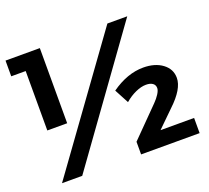

<svg xmlns="http://www.w3.org/2000/svg" viewBox="-120 -850 1088 999"><g transform="rotate(-20 424.5 -350.0)"><path d="M3 -700H193V-284H83V-613H3ZM696 -296Q696 -313 683 -322.5Q670 -332 646 -332Q620 -332 588.5 -318Q557 -304 528 -279L486 -358Q575 -421 663 -421Q728 -421 769 -390.5Q810 -360 810 -311Q810 -250 728 -173L637 -84H823V0H499V-70L654 -227Q672 -245 684 -264Q696 -283 696 -296ZM567 -700H677L173 0H61Z"/></g></svg>

Font: TypoPRO Montserrat Alternates
Style: Regular
Weight: 600
Designer: Julieta Ulanovsky
Foundry: Julieta Ulanovsky
Version: Version 6.001